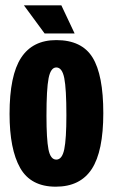

<svg xmlns="http://www.w3.org/2000/svg" viewBox="-20 -691 425 723"><path d="M190 12Q96 12 56 -58.5Q16 -129 16 -262Q16 -407 59.5 -473.5Q103 -540 192 -540Q288 -540 328.5 -474.5Q369 -409 369 -265Q369 -121 325.5 -54.5Q282 12 190 12ZM192 -90Q214 -90 222 -129Q230 -168 230 -257Q230 -357 222 -397Q214 -437 192 -437Q171 -437 163 -396.5Q155 -356 155 -255Q155 -167 162.5 -128.5Q170 -90 192 -90ZM148 -565 70 -671H211L261 -565Z"/></svg>

Font: Bricolage Grotesque 48pt Condensed Bricolage Grotesque 48pt Condensed Regular
Style: Bold
Weight: 700
Width: 3
Designer: Mathieu Triay
Foundry: Atelier Triay
Version: Version 1.000; ttfautohint (v1.8.4.7-5d5b);gftools[0.9.32]